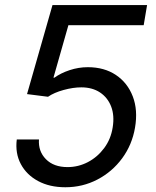

<svg xmlns="http://www.w3.org/2000/svg" viewBox="-20 -748 632 777"><path d="M244.6 9.8Q180.7 9.8 134 -15.4Q87.4 -40.5 64.2 -84.2Q41 -127.9 47.9 -183.6H137.7Q134.3 -135.7 165.8 -103.8Q197.3 -71.8 253.4 -71.8Q296.9 -71.8 335.7 -92Q374.5 -112.3 401.6 -148.7Q428.7 -185.1 436 -232.4Q443.8 -280.3 429.9 -316.7Q416 -353 384.8 -373.8Q353.5 -394.5 309.1 -394.5Q276.4 -394.5 237.8 -384Q199.2 -373.5 174.3 -356.4L89.4 -367.2L192.4 -727.5H575.2L561.5 -646H256.8L196.3 -433.6H200.2Q225.6 -452.1 261.7 -464.1Q297.9 -476.1 335.4 -476.1Q401.9 -476.1 449 -444.6Q496.1 -413.1 517.3 -357.9Q538.6 -302.7 526.4 -231.4Q514.6 -162.1 474.4 -107.4Q434.1 -52.7 374.3 -21.5Q314.5 9.8 244.6 9.8Z"/></svg>

Font: Inter Variable
Style: Italic
Weight: 400
Italic angle: -9.39999°
Designer: Rasmus Andersson
Foundry: rsms
Version: Version 4.001;git-9221beed3